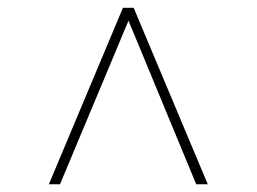

<svg xmlns="http://www.w3.org/2000/svg" viewBox="-20 -638 666 498"><path d="M313.3 -584.4 135.6 -160H106.7L298.9 -617.8H326.7L518.9 -160H488.9Z"/></svg>

Font: Paperlogy 1 Thin
Style: Regular
Weight: 250
Designer: redesigned by Lee Juim, glyphs from Gmarket Sans & Montserrat
Foundry: PT&
Version: Version 1.001